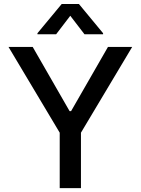

<svg xmlns="http://www.w3.org/2000/svg" viewBox="-20 -969 725 989"><path d="M23.8 -727.3H148.4L338.4 -396.7H346.2L536.2 -727.3H660.9L397 -285.5V0H287.6V-285.5ZM172.9 -792.6V-797.9L297.9 -948.5H386.4L511 -797.9V-792.6H415.1L342 -887.8L269.2 -792.6Z"/></svg>

Font: Inter P Medium
Style: Regular
Weight: 500
Designer: Rasmus Andersson
Foundry: rsms
Version: Version 3.018;git-588b23468